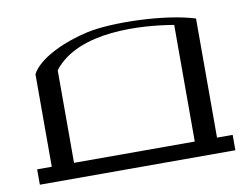

<svg xmlns="http://www.w3.org/2000/svg" viewBox="-68 -694 1033 791"><g transform="rotate(-10 448.0 -299.0)"><path d="M790.5 -64V-562.3C666.9 -601.6 444.9 -607.1 341.4 -584.6C242.6 -563 131.5 -513.5 99.2 -451.2V-64H38V0.3H855.9V-64ZM192.3 -451.2C302.2 -594.8 566.9 -574 697.4 -551.9V-64H192.3Z"/></g></svg>

Font: Novoposelensky
Style: Regular
Weight: 400
Designer: Sasha Pavljenko
Version: Version 1.002;Fontself Maker 3.5.4